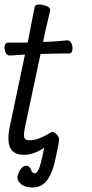

<svg xmlns="http://www.w3.org/2000/svg" viewBox="-24 -665 404 847"><path d="M176 -67Q186 -72 194 -77Q202 -83 208 -83Q214 -83 222 -76Q239 -62 236.5 -44Q234 -26 219.5 41Q205 108 177 138Q155 162 119.5 162Q84 162 67 145.5Q50 129 53 114Q56 99 66.5 82.5Q77 66 91.5 66Q106 66 112 82Q118 100 130 100Q137 100 147 81Q155 66 171 -13Q123 18 83 18Q35 18 20.5 -14Q6 -46 20 -110L86 -424H81Q80 -424 20 -420H19Q6 -420 0 -435Q-6 -450 -3 -463.5Q0 -477 11 -477H98L108 -528L129 -635Q131 -645 149 -645Q167 -645 183.5 -637.5Q200 -630 197 -617L176 -528L166 -480L194 -481Q231 -483 272 -487H273Q286 -487 292 -472Q298 -457 295 -443Q292 -429 281 -429H242Q214 -429 194 -428L155 -427L87 -108Q79 -68 83.5 -57Q88 -46 107 -46Q137 -46 176 -67Z"/></svg>

Font: LXGW Bright GB
Style: Italic
Weight: 400
Italic angle: -12°
Designer: Christian Thalmann (Catharsis Fonts)
Foundry: LXGW / Christian Thalmann (Catharsis Fonts) / Fontworks Inc.
Version: Version 5.510